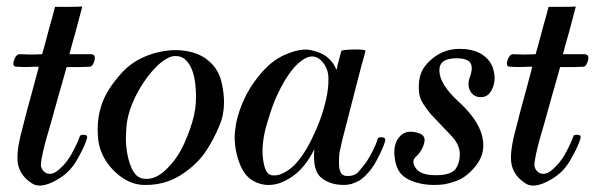

<svg xmlns="http://www.w3.org/2000/svg" viewBox="-20 -576 1852 598"><path d="M236.3 -555.7Q227.5 -522.5 214.8 -474.6Q201.2 -427.7 196.3 -407.2Q215.8 -407.2 230.5 -407.2Q245.1 -407.2 262.7 -407.2Q275.4 -407.2 275.4 -395.5Q275.4 -392.6 274.4 -387.7Q268.6 -368.2 259.8 -368.2Q251 -368.2 231.4 -367.2Q211.9 -367.2 187.5 -367.2Q180.7 -341.8 171.9 -311.5Q163.1 -281.2 163.1 -281.2Q147.5 -224.6 136.7 -186.5Q125 -147.5 118.2 -121.1Q106.4 -73.2 107.4 -59.6Q109.4 -45.9 123 -37.1Q141.6 -29.3 161.1 -45.9Q180.7 -62.5 190.4 -77.1Q200.2 -89.8 210.9 -111.3Q222.7 -133.8 228.5 -151.4Q230.5 -157.2 242.2 -156.2Q253.9 -155.3 251 -145.5Q245.1 -123 223.6 -85Q203.1 -45.9 170.9 -24.4Q130.9 2 103.5 2Q88.9 2 78.1 -5.9Q46.9 -26.4 38.1 -56.6Q28.3 -86.9 43.9 -153.3Q60.5 -220.7 86.9 -315.4Q89.8 -328.1 93.8 -341.8Q97.7 -354.5 100.6 -368.2Q81.1 -368.2 63.5 -367.2Q44.9 -367.2 31.2 -368.2Q21.5 -368.2 21.5 -377.9Q21.5 -381.8 23.4 -387.7Q29.3 -406.2 41 -407.2Q52.7 -407.2 72.3 -406.2Q91.8 -406.2 111.3 -407.2Q113.3 -416 118.2 -431.6Q122.1 -446.3 127 -464.8Q133.8 -491.2 141.6 -517.6Q148.4 -543 151.4 -554.7Q161.1 -554.7 192.4 -554.7Q224.6 -554.7 236.3 -555.7Z M527.3 -401.4Q543 -401.4 554.7 -392.6Q566.4 -382.8 574.2 -367.2Q587.9 -338.9 589.8 -295.9Q592.8 -253.9 584 -215.8Q575.2 -176.8 553.7 -128.9Q532.2 -82 501 -51.8Q484.4 -34.2 465.8 -25.4Q447.3 -16.6 426.8 -19.5Q403.3 -22.5 389.6 -52.7Q376 -84 373 -124Q371.1 -145.5 373 -168.9Q374 -191.4 378.9 -212.9Q387.7 -251 412.1 -294.9Q437.5 -338.9 466.8 -368.2Q482.4 -383.8 498 -392.6Q513.7 -402.3 527.3 -401.4ZM616.2 -97.7Q644.5 -137.7 665 -188.5Q677.7 -219.7 677.7 -257.8Q677.7 -283.2 671.9 -311.5Q665 -348.6 643.6 -373Q623 -396.5 593.8 -408.2Q562.5 -419.9 527.3 -419.9Q501 -419.9 471.7 -413.1Q404.3 -396.5 363.3 -353.5Q310.5 -296.9 294.9 -245.1Q284.2 -210.9 284.2 -174.8Q284.2 -157.2 286.1 -138.7Q293.9 -84 336.9 -42Q380.9 0 429.7 0Q431.6 0 434.6 0Q492.2 0 539.1 -28.3Q586.9 -57.6 616.2 -97.7Z M807.6 -177.7Q793 -119.1 799.8 -77.1Q805.7 -34.2 825.2 -30.3Q842.8 -27.3 860.4 -36.1Q877.9 -43.9 895.5 -60.5Q926.8 -91.8 953.1 -147.5Q980.5 -202.1 995.1 -263.7Q1003.9 -302.7 1002.9 -332Q1002.9 -360.4 985.4 -381.8Q960.9 -412.1 927.7 -392.6Q894.5 -373 864.3 -320.3Q847.7 -292 833 -255.9Q819.3 -219.7 807.6 -177.7ZM1056.6 -28.3Q1083 -25.4 1097.7 -42Q1111.3 -58.6 1121.1 -71.3Q1129.9 -85 1140.6 -105.5Q1151.4 -126 1156.2 -143.6Q1158.2 -149.4 1169.9 -148.4Q1180.7 -147.5 1179.7 -140.6Q1179.7 -138.7 1179.7 -137.7Q1173.8 -115.2 1152.3 -75.2Q1130.9 -35.2 1099.6 -13.7Q1085.9 -6.8 1074.2 -2.9Q1062.5 0 1050.8 0Q1007.8 0 980.5 -22.5Q953.1 -44.9 959 -111.3Q929.7 -51.8 887.7 -24.4Q851.6 0 817.4 0Q813.5 0 809.6 0Q751 -5.9 728.5 -61.5Q710.9 -104.5 710.9 -148.4Q710.9 -162.1 712.9 -174.8Q716.8 -211.9 736.3 -257.8Q755.9 -303.7 788.1 -341.8Q804.7 -362.3 824.2 -378.9Q844.7 -395.5 867.2 -405.3Q916 -426.8 948.2 -419.9Q981.4 -413.1 1001 -396.5Q1011.7 -386.7 1018.6 -377Q1024.4 -366.2 1028.3 -358.4Q1031.2 -373 1034.2 -383.8Q1037.1 -394.5 1043 -417Q1043.9 -420.9 1082 -421.9Q1085 -421.9 1087.9 -421.9Q1120.1 -421.9 1118.2 -417Q1115.2 -403.3 1106.4 -374Q1098.6 -343.8 1088.9 -306.6Q1074.2 -251 1059.6 -192.4Q1043.9 -133.8 1038.1 -104.5Q1035.2 -89.8 1036.1 -59.6Q1038.1 -30.3 1056.6 -28.3Z M1477.5 -273.4Q1499 -273.4 1509.8 -293Q1520.5 -310.5 1520.5 -333Q1520.5 -335 1520.5 -335.9Q1519.5 -352.5 1513.7 -368.2Q1506.8 -384.8 1494.1 -396.5Q1471.7 -418 1430.7 -422.9Q1420.9 -423.8 1411.1 -423.8Q1382.8 -423.8 1358.4 -413.1Q1327.1 -399.4 1303.7 -370.1Q1280.3 -339.8 1285.2 -288.1Q1287.1 -270.5 1297.9 -252.9Q1308.6 -236.3 1323.2 -218.8Q1351.6 -188.5 1381.8 -157.2Q1412.1 -127 1412.1 -96.7Q1412.1 -66.4 1397.5 -47.9Q1381.8 -30.3 1337.9 -30.3Q1289.1 -30.3 1275.4 -51.8Q1260.7 -72.3 1273.4 -85.9Q1296.9 -107.4 1301.8 -133.8Q1307.6 -159.2 1269.5 -165Q1255.9 -167 1245.1 -164.1Q1234.4 -160.2 1227.5 -153.3Q1208 -134.8 1208 -100.6Q1208 -94.7 1209 -88.9Q1212.9 -46.9 1235.4 -28.3Q1254.9 -11.7 1291 -3.9Q1311.5 0 1332 0Q1347.7 0 1364.3 -2Q1383.8 -5.9 1402.3 -12.7Q1421.9 -20.5 1436.5 -33.2Q1492.2 -80.1 1484.4 -137.7Q1477.5 -195.3 1411.1 -256.8Q1350.6 -311.5 1348.6 -353.5Q1345.7 -394.5 1401.4 -394.5Q1435.5 -394.5 1445.3 -379.9Q1454.1 -364.3 1443.4 -335.9Q1434.6 -311.5 1444.3 -293Q1455.1 -273.4 1477.5 -273.4Z M1773.4 -555.7Q1764.6 -522.5 1752 -474.6Q1738.3 -427.7 1733.4 -407.2Q1752.9 -407.2 1767.6 -407.2Q1782.2 -407.2 1799.8 -407.2Q1812.5 -407.2 1812.5 -395.5Q1812.5 -392.6 1811.5 -387.7Q1805.7 -368.2 1796.9 -368.2Q1788.1 -368.2 1768.6 -367.2Q1749 -367.2 1724.6 -367.2Q1717.8 -341.8 1709 -311.5Q1700.2 -281.2 1700.2 -281.2Q1684.6 -224.6 1673.8 -186.5Q1662.1 -147.5 1655.3 -121.1Q1643.6 -73.2 1644.5 -59.6Q1646.5 -45.9 1660.2 -37.1Q1678.7 -29.3 1698.2 -45.9Q1717.8 -62.5 1727.5 -77.1Q1737.3 -89.8 1748 -111.3Q1759.8 -133.8 1765.6 -151.4Q1767.6 -157.2 1779.3 -156.2Q1791 -155.3 1788.1 -145.5Q1782.2 -123 1760.7 -85Q1740.2 -45.9 1708 -24.4Q1668 2 1640.6 2Q1626 2 1615.2 -5.9Q1584 -26.4 1575.2 -56.6Q1565.4 -86.9 1581.1 -153.3Q1597.7 -220.7 1624 -315.4Q1627 -328.1 1630.9 -341.8Q1634.8 -354.5 1637.7 -368.2Q1618.2 -368.2 1600.6 -367.2Q1582 -367.2 1568.4 -368.2Q1558.6 -368.2 1558.6 -377.9Q1558.6 -381.8 1560.5 -387.7Q1566.4 -406.2 1578.1 -407.2Q1589.8 -407.2 1609.4 -406.2Q1628.9 -406.2 1648.4 -407.2Q1650.4 -416 1655.3 -431.6Q1659.2 -446.3 1664.1 -464.8Q1670.9 -491.2 1678.7 -517.6Q1685.5 -543 1688.5 -554.7Q1698.2 -554.7 1729.5 -554.7Q1761.7 -554.7 1773.4 -555.7Z"/></svg>

Font: Gilchrist
Style: Regular
Weight: 400
Version: 1.0